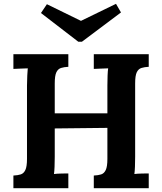

<svg xmlns="http://www.w3.org/2000/svg" viewBox="-20 -983 847 1003"><path d="M50 0V-66Q73 -67 88.5 -72Q104 -77 112.5 -95Q121 -113 121 -153V-536Q121 -563 122.5 -588Q124 -613 125 -626Q109 -625 85 -624.5Q61 -624 50 -623V-700H337V-634Q315 -633 299 -628Q283 -623 274.5 -605.5Q266 -588 266 -547V-391H541V-536Q541 -563 542 -588Q543 -613 545 -626Q529 -625 505 -624.5Q481 -624 470 -623V-700H757V-634Q735 -633 719 -628Q703 -623 694.5 -605.5Q686 -588 686 -547V-164Q686 -137 685 -112Q684 -87 682 -74Q698 -76 722.5 -76.5Q747 -77 757 -77V0H470V-66Q493 -67 508.5 -72Q524 -77 532.5 -95Q541 -113 541 -153V-315L266 -312V-164Q266 -137 265 -112Q264 -87 262 -74Q278 -76 302.5 -76.5Q327 -77 337 -77V0ZM389 -765 194 -915 225 -961 403 -874 586 -963 612 -918 408 -765Z"/></svg>

Font: Lora
Style: Bold
Weight: 700
Designer: Olga Karpushina, Alexei Vanyashin (Cyrillic)
Foundry: Cyreal
Version: Version 3.006; ttfautohint (v1.8.4.7-5d5b);gftools[0.9.30]